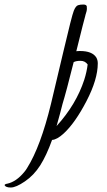

<svg xmlns="http://www.w3.org/2000/svg" viewBox="-118 -606 475 851"><path d="M112.8 14.2C127.1 13.5 144.4 3.9 164.6 -14.6C198.4 -45.9 232 -93.7 265.4 -158C298.7 -222.2 315.4 -278 315.4 -325.2C315.4 -335 313.2 -343.8 308.6 -351.6C296.5 -370.4 272.6 -379.9 236.8 -379.9C229.3 -379.9 223.8 -379.6 220.2 -378.9C244.3 -476.2 257.6 -529 260.3 -537.1V-538.1C264.8 -551.1 267.1 -560.6 267.1 -566.7C267.1 -572.7 266.9 -576.5 266.6 -578.1C265.3 -583.3 260.1 -585.9 251 -585.9C241.9 -585.9 234.4 -585 228.5 -583C221.4 -581.1 214.8 -572.8 209 -558.1C203.1 -543.5 187.7 -482.7 162.6 -376L107.9 -145.5C77 -18.9 41.8 75.7 2.4 138.2C-1.1 144.4 -5.5 150.6 -10.7 156.7C-34.2 185.1 -58.9 202.1 -85 208H-85.9C-93.8 209.6 -97.7 211.9 -97.7 214.8C-94.4 221.7 -85.2 225.1 -70.1 225.1C-54.9 225.1 -34.1 216.1 -7.6 198C19 179.9 41.5 156.3 60.1 127.2C78.6 98.1 96.2 60.4 112.8 14.2ZM159.2 -145.5C169.9 -180.3 186.4 -242 208.5 -330.6C215.7 -334.5 225.8 -336.4 239 -336.4C252.2 -336.4 262.7 -331.1 270.5 -320.3C267.9 -298.5 262.9 -275.9 255.4 -252.4C231.6 -179.5 190.8 -111.2 132.8 -47.4C144.5 -88.7 153.3 -121.4 159.2 -145.5Z"/></svg>

Font: Kristi
Style: Medium
Weight: 400
Italic angle: -15°
Version: Version 1.003